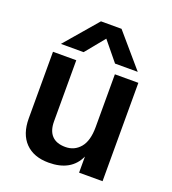

<svg xmlns="http://www.w3.org/2000/svg" viewBox="-133 -825 832 930"><g transform="rotate(20 282.5 -360.0)"><path d="M200 -556H83L228 -725H334L479 -556H362L281 -655ZM500 0H379V-83Q339 5 223 5Q146 5 103 -39Q60 -83 60 -164V-507H180V-192Q180 -144 203.5 -119Q227 -94 273.5 -94Q320 -94 349.5 -129Q379 -164 379 -235V-507H500Z"/></g></svg>

Font: Hind Mysuru SemiBold
Style: Regular
Weight: 600
Designer: Manushi Parikh, Hitesh Malaviya
Foundry: Indian Type Foundry
Version: Version 0.703;PS 1.0;hotconv 1.0.86;makeotf.lib2.5.63406